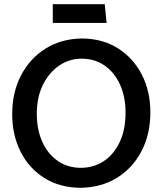

<svg xmlns="http://www.w3.org/2000/svg" viewBox="-20 -879 773 913"><path d="M365 14Q266 14 192 -32Q118 -78 78 -157.5Q38 -237 38 -336Q38 -440 80 -520.5Q122 -601 196 -647.5Q270 -694 367 -696Q467 -696 540.5 -649.5Q614 -603 654.5 -524Q695 -445 695 -345Q695 -241 653 -160.5Q611 -80 537 -34Q463 12 365 14ZM364 -81Q425 -81 473 -112.5Q521 -144 549 -203Q577 -262 577 -344Q577 -418 551 -476Q525 -534 478 -567Q431 -600 368 -600Q309 -600 260.5 -566.5Q212 -533 183.5 -474.5Q155 -416 155 -338Q155 -263 181 -205Q207 -147 254.5 -114Q302 -81 364 -81ZM231 -770H487L478 -859H231Z"/></svg>

Font: Catamaran SemiBold
Style: Regular
Weight: 600
Designer: Pria Ravichandran
Version: Version 2.000